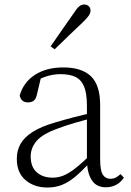

<svg xmlns="http://www.w3.org/2000/svg" viewBox="-20 -823 586 857"><path d="M191 14Q133 14 94 -19Q55 -52 55 -114Q55 -151 71.5 -180.5Q88 -210 125.5 -234Q163 -258 225 -276Q268 -289 312.5 -300.5Q357 -312 397 -321V-297Q357 -287 315.5 -275Q274 -263 237 -249Q170 -225 143.5 -194Q117 -163 117 -125Q117 -78 144 -54Q171 -30 215 -30Q240 -30 263.5 -39.5Q287 -49 316.5 -72Q346 -95 386 -134L392 -89H373Q341 -55 313 -32Q285 -9 256 2.5Q227 14 191 14ZM453 13Q411 13 390.5 -17.5Q370 -48 368 -102V-106V-350Q368 -407 355 -437.5Q342 -468 316 -480Q290 -492 250 -492Q220 -492 190 -483Q160 -474 128 -454L164 -482L145 -402Q141 -382 131 -374Q121 -366 105 -366Q74 -366 68 -397Q85 -456 136 -489Q187 -522 263 -522Q345 -522 386 -482.5Q427 -443 427 -354V-113Q427 -61 439 -43Q451 -25 473 -25Q486 -25 496 -30Q506 -35 518 -46L533 -30Q518 -8 497.5 2.5Q477 13 453 13ZM206 -616Q233 -655 259 -692.5Q285 -730 309 -764Q323 -786 333.5 -794.5Q344 -803 356 -803Q367 -803 375.5 -796Q384 -789 384 -775Q384 -765 376 -753Q368 -741 348 -722Q320 -696 288.5 -665.5Q257 -635 224 -603Z"/></svg>

Font: Noto Serif JP
Style: Regular
Weight: 200
Designer: Ryoko NISHIZUKA 西塚涼子 (kana & ideographs); Frank Grießhammer (Latin, Greek & Cyrillic); Wenlong ZHANG 张文龙 (bopomofo); San
Foundry: Adobe
Version: Version 2.001;hotconv 1.1.0;makeotfexe 2.6.0